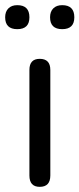

<svg xmlns="http://www.w3.org/2000/svg" viewBox="-38 -719 308 744"><path d="M156 -652Q156 -674 168.5 -686.5Q181 -699 203 -699Q250 -699 250 -652Q250 -606 203 -606Q156 -606 156 -652ZM-18 -652Q-18 -674 -5.5 -686.5Q7 -699 29 -699Q76 -699 76 -652Q76 -606 29 -606Q-18 -606 -18 -652ZM116 5Q76 5 76 -39V-448Q76 -491 116 -491Q157 -491 157 -448V-39Q157 5 116 5Z"/></svg>

Font: Nunito
Style: Regular
Weight: 400
Designer: Vernon Adams
Foundry: Vernon Adams
Version: Version 3.602